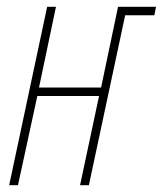

<svg xmlns="http://www.w3.org/2000/svg" viewBox="-20 -546 480 566"><path d="M7 0H33L90 -263H272L216 0H242L349 -501H435L440 -526H328L278 -288H95L145 -526H119Z"/></svg>

Font: Noto Sans ExtraCondensed Thin
Style: Italic
Weight: 100
Width: 2
Italic angle: -12°
Designer: Monotype Design Team
Foundry: Monotype Imaging Inc.
Version: Version 2.013